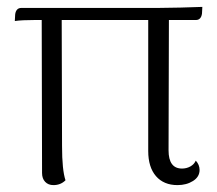

<svg xmlns="http://www.w3.org/2000/svg" viewBox="-20 -527 630 557"><path d="M567 -507 566 -488Q565 -479 560.5 -474Q556 -469 549 -469H470L469 -91Q469 -38 508 -38Q521 -38 532 -44Q543 -50 548 -61Q559 -49 559 -34Q559 -14 540 -2Q521 10 495 10Q455 10 432.5 -16Q410 -42 410 -89V-469H159L160 -103Q160 -34 170 -4Q156 10 135 10Q120 10 111 0.5Q102 -9 102 -25L101 -469H83Q43 -469 23 -466L24 -485Q25 -494 29.5 -499Q34 -504 42 -504H439Q462 -504 503 -505Q544 -506 567 -507Z"/></svg>

Font: Arima Madurai Light
Style: Regular
Weight: 300
Designer: Joana Correia and Natanael Gama
Foundry: NDISCOVER
Version: Version 1.019